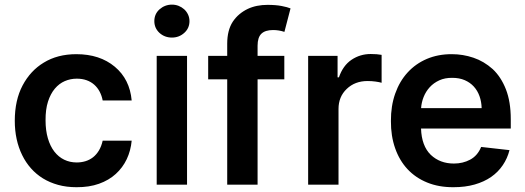

<svg xmlns="http://www.w3.org/2000/svg" viewBox="-20 -782 2225 813"><path d="M304 10.7Q261.7 10.7 226.2 0.9Q190.7 -8.9 161.9 -26.6Q133.2 -44.4 111.2 -69.2Q89.1 -94.1 74.2 -124.6Q42.6 -188.6 42.6 -270.6Q42.6 -357.6 75.6 -420.1Q108.7 -482.6 165.1 -516.7Q223.4 -552.6 303.3 -552.6Q402.7 -552.6 466.3 -499.3Q529.5 -446.4 537.6 -356.5H414.8Q410.9 -377.1 401.8 -394.2Q392.8 -411.2 378.9 -423.5Q365.1 -435.7 346.6 -442.3Q328.1 -448.9 305 -448.9Q278.4 -448.9 254.4 -438.6Q230.5 -428.3 212.2 -406.6Q193.9 -384.9 183.2 -351.7Q172.6 -318.5 172.9 -272.7Q172.9 -229.8 182.7 -196.4Q192.5 -163 210 -140.3Q227.6 -117.5 251.8 -105.8Q275.9 -94.1 305 -94.1Q324.2 -94.1 341.8 -99.4Q359.4 -104.8 373.8 -115.9Q388.1 -127.1 398.8 -144.7Q409.4 -162.3 414.8 -186.4H537.6Q533.7 -144.2 516.7 -108.1Q499.6 -72.1 470.3 -45.5Q441.1 -18.8 399.3 -3.9Q357.6 11 304 10.7Z M772 0H643.5V-545.5H772ZM708.1 -622.9Q677.2 -622.9 655.2 -642.8Q633.5 -663 633.5 -692.5Q633.5 -722.7 655.5 -742.5Q678.3 -762.4 708.1 -762.4Q722.7 -762.4 736 -757.3Q749.3 -752.1 759.6 -742.9Q769.9 -733.7 776.1 -720.7Q782.3 -707.7 782.3 -692.5Q782.3 -662.6 760.3 -642.8Q738.3 -622.9 708.1 -622.9Z M1070.7 0H942.1V-446H861.5V-545.5H942.1V-596.9Q942.1 -653.8 965.6 -690Q978 -708.5 994.1 -721.9Q1010.3 -735.4 1029.1 -744.3Q1047.9 -753.2 1069.1 -757.3Q1090.2 -761.4 1112.6 -761.4Q1147.7 -761.4 1172.6 -756.6Q1197.4 -751.8 1210.2 -746.4L1184.3 -647Q1160.9 -654.8 1136.4 -654.8Q1103 -654.8 1086.8 -639.2Q1070.7 -623.6 1070.7 -588.4V-545.5H1183.9V-446H1070.7Z M1413.4 0H1284.8V-545.5H1409.4V-454.5H1415.1Q1432.2 -504.3 1468.4 -528.8Q1505 -553.3 1549.7 -553.3Q1563.2 -553.3 1574.8 -552.4Q1586.3 -551.5 1595.9 -549.7V-431.5Q1586.6 -434.3 1570.5 -436.6Q1554.3 -438.9 1536.2 -438.9Q1483 -438.9 1448.2 -405.5Q1413.4 -372.5 1413.4 -320.7Z M1900.2 10.7Q1838.1 11 1788.9 -9.1Q1739.7 -29.1 1705.4 -65.9Q1671.2 -102.6 1653.1 -154.5Q1634.9 -206.3 1635.3 -269.5Q1634.9 -333.1 1653.4 -385.5Q1671.9 -437.9 1706 -475.1Q1740.1 -512.4 1787.8 -532.7Q1835.6 -552.9 1893.5 -552.6Q1940.3 -552.6 1984.7 -537.6Q2029.1 -522.7 2066.4 -489.3Q2101.6 -456.3 2122.2 -403.8Q2142.8 -351.2 2142.8 -277V-237.6H1762.8Q1765.3 -164.1 1804 -126.4Q1843 -89.5 1902 -89.5Q1940 -89.5 1970.5 -105.8Q2002.1 -122.5 2017.4 -159.8L2137.4 -146.3Q2128.6 -111.5 2109 -82.6Q2089.5 -53.6 2059.7 -32.8Q2029.8 -12.1 1989.9 -0.7Q1949.9 10.7 1900.2 10.7ZM2019.5 -324.2Q2018.8 -351.2 2010.5 -374.6Q2002.1 -398.1 1986.5 -415.3Q1970.9 -432.5 1948 -442.5Q1925.1 -452.4 1895.2 -452.4Q1864 -452.8 1840 -441.8Q1816.1 -430.8 1799.5 -412.6Q1783 -394.5 1773.8 -371.3Q1764.6 -348 1763.1 -324.2Z"/></svg>

Font: Linik Sans SemiBold
Style: Regular
Weight: 600
Designer: Fonts by Rasmus Andersson / Changes by Cristiano Sobral with parts from Marc Monis
Foundry: rsms
Version: Version 3.020; ttfautohint (v1.6)